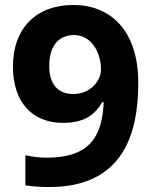

<svg xmlns="http://www.w3.org/2000/svg" viewBox="-20 -742 612 772"><path d="M536 -409C536 -623 421 -722 275 -722C126 -722 32 -629 32 -474C32 -330 111 -248 233 -248C324 -248 363 -284 391 -331H397C391 -199 346 -108 168 -108C138 -108 108 -112 82 -118V3C107 8 150 10 178 10C475 10 536 -204 536 -409ZM278 -601C349 -601 386 -529 386 -463C386 -415 342 -364 275 -364C210 -364 178 -407 178 -476C178 -562 219 -601 278 -601Z"/></svg>

Font: Noto Traditional Nushu
Style: Bold
Weight: 700
Designer: LIU Zhao
Foundry: LiuZhao Studio
Version: Version 2.003